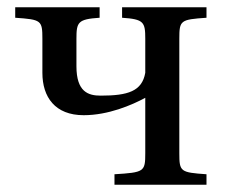

<svg xmlns="http://www.w3.org/2000/svg" viewBox="-20 -510 622 530"><path d="M22 -461C94 -456 97 -454 97 -403V-309C97 -242 132 -192 211 -192C279 -192 344 -220 381 -240V-87C381 -36 378 -34 296 -29V0H550V-29C478 -34 475 -36 475 -87V-403C475 -454 478 -456 550 -461V-490H317V-461C377 -457 381 -449 381 -403V-309C372 -258 333 -246 258 -246C224 -246 191 -256 191 -327V-403C191 -449 195 -457 255 -461V-490H22Z"/></svg>

Font: Lingua Franca
Style: Regular
Weight: 400
Version: Version 1.19